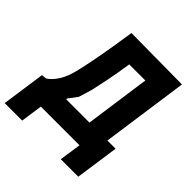

<svg xmlns="http://www.w3.org/2000/svg" viewBox="-257 -864 1164 1164"><g transform="rotate(45 325.0 -282.0)"><path d="M-36 140 4 -140 36 -143Q68 -163 95 -206.5Q122 -250 137 -317Q152 -378 169.5 -474Q187 -570 207 -704L644 -700L545 0H134L114 140ZM219 -140H411L470 -560H332Q318 -466 304.5 -401Q291 -336 282 -295Q277 -275 269.5 -251.5Q262 -228 255 -205L217 -154Q211 -147 210.5 -143.5Q210 -140 219 -140ZM445 140 481 -106 472 -140H635L595 140Z"/></g></svg>

Font: Finlandica
Style: Italic
Weight: 400
Italic angle: -8°
Designer: Niklas Ekholm, Juho Hiilivirta, Jaakko Suomalainen
Foundry: Helsinki Type Studio
Version: Version 1.064